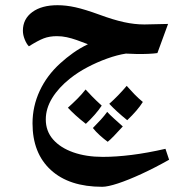

<svg xmlns="http://www.w3.org/2000/svg" viewBox="-20 -430 695 738"><path d="M373 288Q246 288 175.5 223.5Q105 159 105 44Q105 -21 132.5 -80.5Q160 -140 212 -187Q235 -208 261 -226.5Q287 -245 318 -260Q295 -269 275 -276Q255 -283 236.5 -287Q218 -291 199 -291Q170 -291 148 -282.5Q126 -274 91 -252Q82 -261 75 -278.5Q68 -296 68 -312Q68 -357 104 -383.5Q140 -410 201 -410Q234 -410 270 -402Q306 -394 361 -374Q415 -354 456 -345Q497 -336 535 -336L626 -338L585 -226Q572 -224 549.5 -223Q527 -222 504 -222.5Q481 -223 464 -224Q431 -219 392 -205Q353 -191 316 -171.5Q279 -152 249 -128Q205 -93 180.5 -53Q156 -13 156 29Q156 74 184 106Q212 138 261.5 155.5Q311 173 375 173Q426 173 486 165.5Q546 158 616 142L630 184Q575 215 524 238.5Q473 262 433.5 275Q394 288 373 288ZM310 46Q288 29 270.5 13Q253 -3 241 -16Q260 -33 277 -50Q294 -67 309 -86Q318 -76 333.5 -60Q349 -44 371 -24Q359 -6 343.5 11.5Q328 29 310 46ZM469 32Q448 15 431 -0.5Q414 -16 400 -31Q417 -46 434 -63.5Q451 -81 467 -100Q481 -84 496 -68.5Q511 -53 529 -38Q509 -6 469 32ZM394 115Q379 104 363.5 90Q348 76 337 62Q353 46 367.5 30Q382 14 392 0Q402 11 418 25.5Q434 40 452 56Q433 77 418 92.5Q403 108 394 115Z"/></svg>

Font: Noto Naskh Arabic
Style: Bold
Weight: 700
Designer: Monotype Design Team, David Williams, Mohamad Dakak and Nizar Qandah
Foundry: Monotype Imaging Inc.
Version: Version 2.016